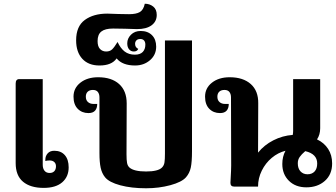

<svg xmlns="http://www.w3.org/2000/svg" viewBox="-20 -1000 1800 1029"><path d="M64 -126V-552Q64 -576 83 -576H209V-117Q209 -97 218.5 -85Q228 -73 246 -73Q262 -73 271 -82.5Q280 -92 280 -109Q280 -123 271 -131.5Q262 -140 246 -140Q231 -140 223 -137V-144Q223 -164 235.5 -178Q248 -192 271 -192Q307 -192 327.5 -168.5Q348 -145 348 -103Q348 -53 313.5 -23Q279 7 214 7Q143 7 103.5 -26Q64 -59 64 -126Z M543 -50Q526 -71 519.5 -101Q513 -131 513 -180V-478Q513 -496 504.5 -507Q496 -518 478 -518Q460 -518 450 -508.5Q440 -499 440 -482Q440 -463 451.5 -453Q463 -443 481 -443H501Q501 -420 489.5 -407Q478 -394 454 -394Q419 -394 396.5 -417Q374 -440 374 -482Q374 -528 411 -557Q448 -586 506 -586Q578 -586 618.5 -549.5Q659 -513 659 -446L658 -173Q658 -142 661 -126.5Q664 -111 674 -102Q698 -81 763 -81Q827 -81 848 -102Q859 -113 861.5 -129.5Q864 -146 864 -176V-783H1009V-190Q1009 -132 1002.5 -102Q996 -72 977 -50Q954 -24 893 -7.5Q832 9 763 9Q684 9 624.5 -7Q565 -23 543 -50Z M388 -784Q388 -859 434.5 -893Q481 -927 555 -927Q570 -927 614 -925L672 -924Q710 -924 729.5 -935.5Q749 -947 756 -980Q782 -980 801 -965Q820 -950 820 -920Q820 -885 792.5 -864.5Q765 -844 714 -844L650 -846L586 -847Q543 -847 523 -831Q503 -815 503 -780Q503 -751 516 -737.5Q529 -724 549 -724Q569 -724 581 -735.5Q593 -747 610 -775Q626 -741 648 -724Q670 -707 703 -707Q731 -707 745 -721.5Q759 -736 759 -761Q759 -775 752 -783Q745 -791 732 -791Q718 -791 711 -783.5Q704 -776 704 -765Q704 -746 721 -738Q715 -724 697 -724Q682 -724 672 -735.5Q662 -747 662 -768Q662 -794 682 -814Q702 -834 734 -834Q772 -834 794.5 -811.5Q817 -789 817 -750Q817 -706 784 -677.5Q751 -649 704 -649Q636 -649 605 -687Q579 -649 513 -649Q454 -649 421 -685Q388 -721 388 -784Z M1760 -124Q1760 -65 1721 -30.5Q1682 4 1622 4Q1564 4 1528.5 -31Q1493 -66 1493 -121Q1493 -161 1510 -192Q1470 -182 1436.5 -154Q1403 -126 1383 -85.5Q1363 -45 1363 0H1235Q1215 0 1215 -20Q1215 -31 1216 -40Q1219 -91 1219 -113L1218 -478Q1218 -496 1209.5 -507Q1201 -518 1183 -518Q1165 -518 1155 -508.5Q1145 -499 1145 -482Q1145 -463 1156.5 -453Q1168 -443 1186 -443H1206Q1206 -420 1194.5 -407Q1183 -394 1159 -394Q1124 -394 1101.5 -417Q1079 -440 1079 -482Q1079 -528 1116 -557Q1153 -586 1211 -586Q1283 -586 1324 -549.5Q1365 -513 1364 -446L1363 -182Q1396 -223 1445 -248Q1494 -273 1549 -277Q1551 -289 1551 -298V-576H1696V-313Q1696 -278 1679 -253Q1717 -235 1738.5 -202Q1760 -169 1760 -124ZM1680 -124Q1680 -175 1616 -190Q1596 -173 1586 -158.5Q1576 -144 1576 -125Q1576 -97 1590.5 -81.5Q1605 -66 1628 -66Q1652 -66 1666 -81Q1680 -96 1680 -124Z"/></svg>

Font: Krub
Style: Bold
Weight: 700
Version: Version 1.000; ttfautohint (v1.6)